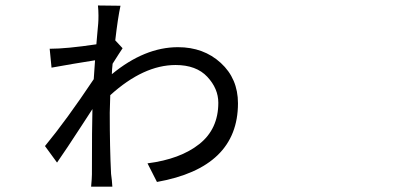

<svg xmlns="http://www.w3.org/2000/svg" viewBox="-20 -663 1540 715"><path d="M409.2 -512.7 436.5 -483.4Q435.5 -482.4 421.4 -460.4Q407.2 -438.5 399.4 -425.8Q398.4 -419.9 397.5 -406.2Q396.5 -392.6 396.5 -386.7Q518.6 -487.3 642.6 -487.3Q738.3 -487.3 802.2 -428.7Q866.2 -370.1 866.2 -278.3Q866.2 -39.1 564.5 14.6L529.3 -54.7Q651.4 -70.3 722.2 -126.5Q793 -182.6 793 -280.3Q793 -333 752 -377Q710.9 -420.9 633.8 -420.9Q514.6 -420.9 390.6 -308.6Q388.7 -261.7 388.7 -243.2Q388.7 -111.3 393.6 -15.6Q394.5 -8.8 396.5 8.3Q398.4 25.4 398.4 32.2H319.3Q322.3 0 322.3 -13.7Q322.3 -197.3 324.2 -256.8Q311.5 -237.3 283.2 -193.8Q254.9 -150.4 231.9 -115.7Q209 -81.1 192.4 -57.6L147.5 -119.1Q226.6 -214.8 329.1 -368.2Q330.1 -379.9 331.5 -403.3Q333 -426.8 334 -438.5Q252.9 -425.8 171.9 -411.1L165 -481.4Q227.5 -481.4 338.9 -498Q339.8 -511.7 342.3 -537.6Q344.7 -563.5 345.7 -575.2Q346.7 -586.9 346.7 -605.5Q346.7 -624 344.7 -642.6L428.7 -641.6Q418.9 -596.7 409.2 -512.7Z"/></svg>

Font: Bpmf Zihi Sans Regular
Style: Regular
Weight: 400
Foundry: But Ko
Version: Version 1.320